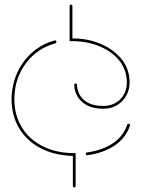

<svg xmlns="http://www.w3.org/2000/svg" viewBox="-20 -804 612 830"><path d="M528 -457Q525 -510 490.5 -548.5Q456 -587 401 -607.5Q346 -628 281 -626V-778Q281 -784 287 -784Q293 -784 293 -778V-638Q358 -638 412.5 -615.5Q467 -593 502 -552.5Q537 -512 540 -457Q543 -405 510.5 -369.5Q478 -334 426 -334Q382 -334 354 -350Q326 -366 313.5 -390Q301 -414 301 -437Q301 -443 307 -443Q313 -443 313 -437Q313 -416 324 -395Q335 -374 360 -360Q385 -346 426 -346Q473 -346 502 -377Q531 -408 528 -457ZM301 6Q295 6 295 0V-130Q216 -132 155.5 -163.5Q95 -195 62 -251Q29 -307 30 -381Q32 -440 55 -490.5Q78 -541 119.5 -577.5Q161 -614 216 -629Q224 -631 224 -623Q224 -619 220 -617Q140 -595 92 -530.5Q44 -466 42 -381Q41 -308 74 -254Q107 -200 167.5 -170.5Q228 -141 307 -142V0Q307 6 301 6ZM351 -139Q351 -145 356 -145Q421 -154 466.5 -183.5Q512 -213 530 -265Q532 -269 536 -269Q540 -269 541.5 -266Q543 -263 542 -261Q523 -206 474 -174Q425 -142 358 -133Q351 -133 351 -139Z"/></svg>

Font: Moirai One
Style: Regular
Weight: 400
Designer: Jiyeon Park
Foundry: JAMO
Version: Version 1.000; ttfautohint (v1.8.4.7-5d5b);gftools[0.9.29]